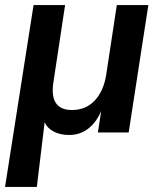

<svg xmlns="http://www.w3.org/2000/svg" viewBox="-32 -525 633 761"><path d="M-12 216 101 -505H226L180 -201Q162 -89 253 -89Q309 -89 344 -127Q379 -165 389 -229L431 -505H556L478 0H356L369 -85Q350 -40 317.5 -15Q285 10 242 10Q207 10 181 -3.5Q155 -17 145 -41L114 216Z"/></svg>

Font: Mulish
Style: Bold Italic
Weight: 700
Italic angle: -9°
Designer: Vernon Adams
Foundry: Vernon Adams
Version: Version 3.603; ttfautohint (v1.8.3)